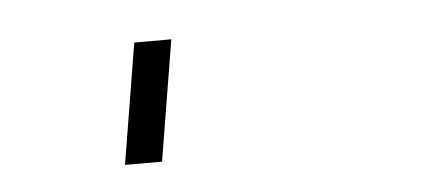

<svg xmlns="http://www.w3.org/2000/svg" viewBox="-27 39 504 222"><g transform="rotate(-5 225.0 150.0)"><path d="M111 220 134 80H177L154 220Z"/></g></svg>

Font: Iosevka Etoile XLtObl
Style: Regular
Weight: 200
Italic angle: -9°
Designer: Belleve Invis
Foundry: Belleve Invis
Version: Version 15.5.2; ttfautohint (v1.8.4)